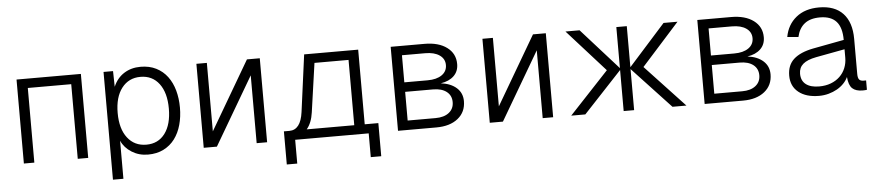

<svg xmlns="http://www.w3.org/2000/svg" viewBox="-41 -799 5520 1207"><g transform="rotate(-5 2718.5 -196.0)"><path d="M82 0V-530H488V0H422V-471H148V0Z M631 150V-530H691L693 -431Q716 -485 761 -513.5Q806 -542 865 -542Q921 -542 963.5 -520.5Q1006 -499 1034 -461.5Q1062 -424 1076 -373.5Q1090 -323 1090 -265Q1090 -207 1076 -156.5Q1062 -106 1034 -68.5Q1006 -31 963.5 -9.5Q921 12 865 12Q808 12 762.5 -16.5Q717 -45 697 -90V150ZM860 -51Q935 -51 977.5 -108Q1020 -165 1020 -265Q1020 -365 977 -422Q934 -479 859 -479Q785 -479 741 -422Q697 -365 697 -265Q697 -165 741 -108Q785 -51 860 -51Z M1217 0V-530H1283V-98L1536 -530H1617V0H1551V-428L1300 0Z M1728 150V-59H1763Q1834 -59 1849 -170L1897 -530H2238V-59H2324V150H2258V0H1794V150ZM1913 -162Q1904 -97 1872 -59H2172V-471H1957Z M2443 0V-530H2656Q2745 -530 2797.5 -491Q2850 -452 2850 -386Q2850 -340 2820 -311Q2790 -282 2737 -274Q2800 -266 2836 -233.5Q2872 -201 2872 -150Q2872 -81 2821.5 -40.5Q2771 0 2685 0ZM2509 -59H2685Q2739 -59 2770 -83.5Q2801 -108 2801 -150Q2801 -192 2770 -216Q2739 -240 2685 -240H2509ZM2509 -300H2656Q2713 -300 2746 -323Q2779 -346 2779 -386Q2779 -425 2746 -448Q2713 -471 2656 -471H2509Z M3022 0V-530H3088V-98L3341 -530H3422V0H3356V-428L3105 0Z M3536 0 3784 -265 3546 -530H3635L3867 -271V-530H3933V-271L4165 -530H4253L4015 -265L4263 0H4175L3933 -259V0H3867V-259L3625 0Z M4378 0V-530H4591Q4680 -530 4732.5 -491Q4785 -452 4785 -386Q4785 -340 4755 -311Q4725 -282 4672 -274Q4735 -266 4771 -233.5Q4807 -201 4807 -150Q4807 -81 4756.5 -40.5Q4706 0 4620 0ZM4444 -59H4620Q4674 -59 4705 -83.5Q4736 -108 4736 -150Q4736 -192 4705 -216Q4674 -240 4620 -240H4444ZM4444 -300H4591Q4648 -300 4681 -323Q4714 -346 4714 -386Q4714 -425 4681 -448Q4648 -471 4591 -471H4444Z M5099 12Q5018 12 4970.5 -26Q4923 -64 4923 -131Q4923 -197 4964.5 -234.5Q5006 -272 5088 -288L5284 -325Q5284 -404 5250 -441.5Q5216 -479 5147 -479Q5085 -479 5049.5 -450.5Q5014 -422 5002 -368L4932 -374Q4946 -451 5002 -496.5Q5058 -542 5147 -542Q5246 -542 5298 -486Q5350 -430 5350 -326V-105Q5350 -79 5358.5 -69Q5367 -59 5386 -59H5402V0Q5397 1 5390 1.5Q5383 2 5375 2Q5332 2 5310 -18.5Q5288 -39 5284 -91Q5274 -69 5255.5 -50Q5237 -31 5213 -17.5Q5189 -4 5160 4Q5131 12 5099 12ZM5105 -47Q5146 -47 5179 -59.5Q5212 -72 5235.5 -94.5Q5259 -117 5271.5 -147.5Q5284 -178 5284 -213V-266L5102 -232Q5045 -221 5018.5 -198Q4992 -175 4992 -137Q4992 -93 5021.5 -70Q5051 -47 5105 -47Z"/></g></svg>

Font: Geist Light
Style: Regular
Weight: 400
Designer: Basement.studio, Andrés Briganti, Mateo Zaragoza
Foundry: Basement.studio, Vercel, Andrés Briganti, Guido Ferreyra, Mateo Zaragoza
Version: Version 1.401